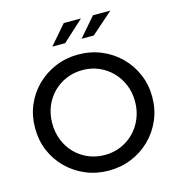

<svg xmlns="http://www.w3.org/2000/svg" viewBox="-131 -1030 1071 1154"><g transform="rotate(-15 405.0 -452.5)"><path d="M405 11Q329 11 263 -16.5Q197 -44 146.5 -93.5Q96 -143 68.5 -208.5Q41 -274 41 -350Q41 -426 68.5 -491.5Q96 -557 146.5 -606.5Q197 -656 263 -683.5Q329 -711 405 -711Q481 -711 547.5 -683.5Q614 -656 664 -606.5Q714 -557 742 -491.5Q770 -426 770 -350Q770 -274 742 -208.5Q714 -143 664 -93.5Q614 -44 547.5 -16.5Q481 11 405 11ZM406 -86Q460 -86 506.5 -106Q553 -126 588 -161.5Q623 -197 643 -245.5Q663 -294 663 -350Q663 -407 643 -455Q623 -503 588 -538.5Q553 -574 506.5 -594Q460 -614 406 -614Q351 -614 304 -594Q257 -574 222 -538.5Q187 -503 167.5 -455Q148 -407 148 -351Q148 -294 167.5 -245.5Q187 -197 222 -161.5Q257 -126 304 -106Q351 -86 406 -86ZM268 -797 371 -916H478L348 -797ZM450 -797 553 -916H661L526 -797Z"/></g></svg>

Font: Red Hat Display Medium
Style: Regular
Weight: 500
Designer: Pentagram, MCKL
Foundry: Pentagram, MCKL
Version: Version 1.023